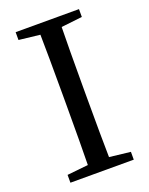

<svg xmlns="http://www.w3.org/2000/svg" viewBox="-139 -806 683 879"><g transform="rotate(-20 202.5 -366.5)"><path d="M357.4 -695.3 254.9 -683.6Q252.9 -588.9 252.9 -392.6V-338.9Q252.9 -145.5 254.9 -49.8L357.4 -38.1V0H48.8V-38.1L151.4 -48.8Q153.3 -144.5 153.3 -338.9V-392.6Q153.3 -587.9 151.4 -683.6L48.8 -695.3V-733.4H357.4Z"/></g></svg>

Font: GenYoMin TW TTF Medium
Style: Regular
Weight: 500
Version: Version 1.300